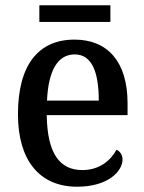

<svg xmlns="http://www.w3.org/2000/svg" viewBox="-20 -697 547 727"><path d="M129 -614H398V-677H129ZM272 10C391 10 444 -50 444 -93C444 -112 433 -125 421 -130C399 -89 356 -53 292 -53C205 -53 159 -117 157 -261H463V-306C463 -464 387 -547 262 -547C126 -547 48 -452 48 -264C48 -91 129 10 272 10ZM354 -316H158C163 -429 198 -491 263 -491C329 -491 354 -422 354 -316Z"/></svg>

Font: Noto Serif Ethiopic SemiCondensed Medium
Style: Regular
Weight: 500
Width: 4
Designer: Monotype Design Team
Foundry: Monotype Imaging Inc.
Version: Version 2.102